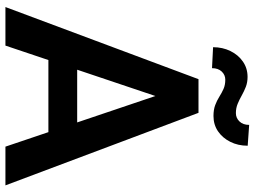

<svg xmlns="http://www.w3.org/2000/svg" viewBox="-135 -802 937 707"><g transform="rotate(90 333.5 -448.5)"><path d="M350.6 -603 147.9 0H5.9L271.5 -710.9H362.3ZM520 0 316.4 -603 304.2 -710.9H395.5L662.6 0ZM510.7 -264.2V-158.2H129.4V-264.2ZM439.9 -897.5 516.6 -892.1Q516.6 -856.4 502.2 -827.9Q487.8 -799.3 463.4 -782.7Q439 -766.1 407.2 -766.1Q383.8 -766.1 366.9 -772.5Q350.1 -778.8 336.2 -787.6Q322.3 -796.4 307.6 -803Q293 -809.6 273.4 -809.6Q255.9 -809.6 243.4 -796.4Q231 -783.2 231 -760.7L153.8 -764.6Q153.8 -799.8 168 -828.6Q182.1 -857.4 206.8 -874.5Q231.4 -891.6 263.2 -891.6Q283.2 -891.6 299.6 -885.3Q315.9 -878.9 331.1 -870.4Q346.2 -861.8 362.1 -855.2Q377.9 -848.6 396.5 -848.6Q414.6 -848.6 427.2 -861.8Q439.9 -875 439.9 -897.5Z"/></g></svg>

Font: Roboto SemiBold
Style: Regular
Weight: 600
Designer: Christian Robertson
Foundry: Google
Version: Version 3.009; 2024